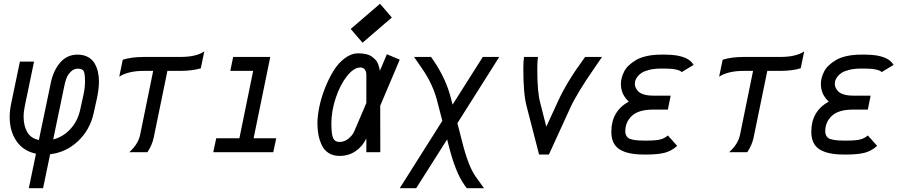

<svg xmlns="http://www.w3.org/2000/svg" viewBox="-20 -799 4764 1008"><path d="M426.3 -371.1Q426.3 -414.1 418.9 -426.3Q411.6 -438.5 388.2 -438.5Q368.2 -438.5 352.5 -423.3Q336.9 -408.2 329.8 -390.4Q322.8 -372.6 318.4 -351.1L259.3 -66.9Q311 -80.1 349.1 -121.1Q387.2 -162.1 400.4 -220.2L417.5 -297.9Q426.3 -336.9 426.3 -371.1ZM131.3 189 168.9 7.8Q102.5 -5.9 66.7 -57.9Q30.8 -109.9 30.8 -185.1Q30.8 -219.2 39.1 -257.8L84.5 -475.6H158.7L110.4 -243.2Q104 -213.4 104 -185.1Q104 -140.1 122.3 -106.7Q140.6 -73.2 184.1 -64L247.1 -365.7Q260.7 -430.2 296.6 -471.2Q332.5 -512.2 386.7 -512.2Q418.9 -512.2 442.1 -499.5Q465.3 -486.8 477.3 -465.3Q489.3 -443.8 494.4 -420.7Q499.5 -397.5 499.5 -371.1Q499.5 -332.5 488.8 -282.2L471.7 -204.6Q452.1 -116.7 389.4 -57.9Q326.7 1 243.2 10.7L206.1 189Z M733.9 -500H924.8Q1011.2 -500 1052.7 -529.3L1034.2 -440.4Q988.8 -426.8 924.8 -426.8H858.9L786.6 -74.7Q778.3 -37.1 753.9 0H658.7Q704.6 -41.5 715.3 -89.4L784.2 -426.8H733.9Q653.8 -426.8 606 -396.5L624.5 -485.4Q671.4 -500 733.9 -500Z M1414.6 0H1099.6L1115.2 -73.2H1236.8L1309.1 -426.8H1189L1204.1 -500H1398.9L1311.5 -73.2H1430.2Z M1883.3 -574.7 1821.3 -647 1975.1 -779.3 2037.1 -707ZM1719.7 -150.9Q1719.7 -92.3 1729.2 -73Q1738.8 -53.7 1762.2 -53.7Q1787.6 -53.7 1809.1 -71Q1830.6 -88.4 1838.9 -107.4L1903.3 -258.3V-406.2Q1903.3 -424.3 1894.8 -434.6Q1886.2 -444.8 1872.1 -444.8Q1837.9 -444.8 1802 -399.9Q1766.1 -355 1742.9 -285.6Q1719.7 -216.3 1719.7 -150.9ZM1646.5 -150.9Q1646.5 -189 1656.2 -236.8Q1666 -284.7 1685.3 -334.2Q1704.6 -383.8 1729.7 -425.3Q1754.9 -466.8 1789.6 -492.9Q1824.2 -519 1860.8 -519Q1884.3 -519 1903.1 -514.4Q1921.9 -509.8 1933.6 -500.7Q1945.3 -491.7 1953.1 -483.2Q1960.9 -474.6 1965.3 -462.2Q1969.7 -449.7 1971.2 -443.1Q1972.7 -436.5 1974.1 -426.8L2011.2 -514.2L2078.6 -485.8L1976.1 -243.7L1976.6 0H1903.3V-72.3Q1882.8 -29.8 1846.4 -5.1Q1810.1 19.5 1762.2 19.5Q1729 19.5 1705.3 4.4Q1681.6 -10.7 1669.4 -36.9Q1657.2 -63 1651.9 -90.8Q1646.5 -118.7 1646.5 -150.9Z M2254.9 -482.9Q2323.2 -383.3 2348.6 -278.3L2356 -249.5L2514.6 -500H2601.1L2381.3 -152.3L2404.3 -63Q2438 74.2 2478 129.4L2521 189H2430.7L2418.5 172.4Q2369.6 105 2333 -45.4L2327.6 -67.4L2165 189H2078.6L2302.2 -164.6L2277.3 -260.7Q2254.9 -354.5 2195.3 -439.9L2153.8 -500H2243.2Z M2802.7 -485.8Q2800.8 -466.3 2800.8 -435.1Q2800.8 -314 2816.4 -258.3L2848.1 -133.8L2909.2 -266.6Q2956.1 -369.6 3043.9 -488.8L3051.8 -500H3140.6L3103.5 -445.8Q3010.3 -312 2974.6 -234.4L2861.8 12.2H2810.1L2745.1 -239.7Q2727.5 -304.2 2727.5 -435.1Q2727.5 -478 2730.5 -495.6L2731 -500H2804.7Z M3559.1 -420.4Q3552.7 -428.7 3529.3 -433.8Q3505.9 -439 3472.7 -439H3451.2Q3416 -439 3389.4 -432.4Q3362.8 -425.8 3348.9 -416.7Q3335 -407.7 3326.2 -395.8Q3317.4 -383.8 3315.2 -375Q3313 -366.2 3313 -358.4Q3313 -349.1 3316.9 -339.6Q3320.8 -330.1 3330.3 -319.8Q3339.8 -309.6 3360.1 -303.2Q3380.4 -296.9 3408.7 -296.9H3501L3486.3 -223.6H3408.7Q3333 -223.6 3297.9 -191.2Q3262.7 -158.7 3262.7 -109.4Q3262.7 -96.2 3269 -85.2Q3275.4 -74.2 3286.1 -70.3Q3309.6 -61 3357.9 -61H3379.4Q3423.3 -61 3446.5 -66.9Q3469.7 -72.8 3486.3 -87.9L3535.2 -33.2Q3504.9 -5.9 3468.8 3.2Q3432.6 12.2 3379.4 12.2H3357.9Q3275.4 12.2 3232.4 -15.1Q3189.5 -42.5 3189.5 -107.4Q3189.5 -215.3 3281.2 -265.6Q3239.7 -303.2 3239.7 -358.4Q3239.7 -373.5 3243.7 -389.2Q3247.6 -404.8 3256.3 -422.6Q3265.1 -440.4 3281.7 -456.1Q3298.3 -471.7 3320.6 -484.6Q3342.8 -497.6 3376.5 -504.9Q3410.2 -512.2 3451.2 -512.2H3472.7Q3490.2 -512.2 3505.6 -511Q3521 -509.8 3533 -507.8Q3544.9 -505.9 3555.7 -502.7Q3566.4 -499.5 3573.7 -496.8Q3581.1 -494.1 3588.4 -489.7Q3595.7 -485.4 3599.6 -482.7Q3603.5 -480 3607.9 -475.3Q3612.3 -470.7 3614 -468.8Q3615.7 -466.8 3618.4 -462.9Q3621.1 -459 3621.6 -458.5Z M3883.3 -500H4074.2Q4160.6 -500 4202.1 -529.3L4183.6 -440.4Q4138.2 -426.8 4074.2 -426.8H4008.3L3936 -74.7Q3927.7 -37.1 3903.3 0H3808.1Q3854 -41.5 3864.7 -89.4L3933.6 -426.8H3883.3Q3803.2 -426.8 3755.4 -396.5L3773.9 -485.4Q3820.8 -500 3883.3 -500Z M4608.9 -420.4Q4602.5 -428.7 4579.1 -433.8Q4555.7 -439 4522.5 -439H4501Q4465.8 -439 4439.2 -432.4Q4412.6 -425.8 4398.7 -416.7Q4384.8 -407.7 4376 -395.8Q4367.2 -383.8 4365 -375Q4362.8 -366.2 4362.8 -358.4Q4362.8 -349.1 4366.7 -339.6Q4370.6 -330.1 4380.1 -319.8Q4389.6 -309.6 4409.9 -303.2Q4430.2 -296.9 4458.5 -296.9H4550.8L4536.1 -223.6H4458.5Q4382.8 -223.6 4347.7 -191.2Q4312.5 -158.7 4312.5 -109.4Q4312.5 -96.2 4318.8 -85.2Q4325.2 -74.2 4335.9 -70.3Q4359.4 -61 4407.7 -61H4429.2Q4473.1 -61 4496.3 -66.9Q4519.5 -72.8 4536.1 -87.9L4585 -33.2Q4554.7 -5.9 4518.6 3.2Q4482.4 12.2 4429.2 12.2H4407.7Q4325.2 12.2 4282.2 -15.1Q4239.3 -42.5 4239.3 -107.4Q4239.3 -215.3 4331.1 -265.6Q4289.6 -303.2 4289.6 -358.4Q4289.6 -373.5 4293.5 -389.2Q4297.4 -404.8 4306.2 -422.6Q4314.9 -440.4 4331.5 -456.1Q4348.1 -471.7 4370.4 -484.6Q4392.6 -497.6 4426.3 -504.9Q4460 -512.2 4501 -512.2H4522.5Q4540 -512.2 4555.4 -511Q4570.8 -509.8 4582.8 -507.8Q4594.7 -505.9 4605.5 -502.7Q4616.2 -499.5 4623.5 -496.8Q4630.9 -494.1 4638.2 -489.7Q4645.5 -485.4 4649.4 -482.7Q4653.3 -480 4657.7 -475.3Q4662.1 -470.7 4663.8 -468.8Q4665.5 -466.8 4668.2 -462.9Q4670.9 -459 4671.4 -458.5Z"/></svg>

Font: Anka/Coder Condensed
Style: Italic
Weight: 400
Width: 4
Italic angle: -12°
Monospace: yes
Version: Version 001.100